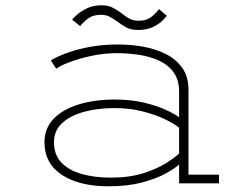

<svg xmlns="http://www.w3.org/2000/svg" viewBox="-20 -676 915 708"><path d="M381 11Q272.5 11 208.2 -31.2Q144 -73.5 144 -151.5Q144 -203.5 178.2 -238.5Q212.5 -273.5 271.2 -291.2Q330 -309 403 -309Q461.5 -309 508.8 -298Q556 -287 589.5 -271.8Q623 -256.5 640.5 -243.5V-338Q640.5 -381.5 620 -409.5Q599.5 -437.5 565.8 -452.8Q532 -468 491.8 -474Q451.5 -480 411.5 -480Q364 -480 317.2 -470Q270.5 -460 235.5 -446.5Q200.5 -433 187.5 -422.5L167.5 -453Q184 -464 219.5 -478Q255 -492 305.5 -502Q356 -512 416 -512Q461.5 -512 507.2 -504Q553 -496 591 -477Q629 -458 652 -425.8Q675 -393.5 675 -345.5V-32H787.5V0H640.5V-69.5Q625 -55 590.5 -36Q556 -17 503.2 -3Q450.5 11 381 11ZM388.5 -21Q457.5 -21 509 -37.5Q560.5 -54 593.8 -75.2Q627 -96.5 640.5 -110V-205Q623 -219.5 587.8 -236.5Q552.5 -253.5 505 -265.5Q457.5 -277.5 403 -277.5Q340 -277.5 289.2 -263.5Q238.5 -249.5 208.8 -221.8Q179 -194 179 -151.5Q179 -105.5 206.2 -76.8Q233.5 -48 281 -34.5Q328.5 -21 388.5 -21ZM489.5 -565.5Q462.5 -565.5 445 -575.2Q427.5 -585 412.5 -596.5Q399 -606 385.2 -613.8Q371.5 -621.5 352 -621.5Q322 -621.5 302.8 -606.2Q283.5 -591 275.5 -579.5L246 -603.5Q249.5 -608.5 263.5 -621.2Q277.5 -634 300.5 -645.2Q323.5 -656.5 354 -656.5Q380 -656.5 397.2 -647Q414.5 -637.5 429 -626.5Q442.5 -615.5 456.8 -607.5Q471 -599.5 491 -599.5Q521 -599.5 539.8 -615Q558.5 -630.5 566 -642.5L595 -618Q591.5 -612.5 578.8 -599.8Q566 -587 543.5 -576.2Q521 -565.5 489.5 -565.5Z"/></svg>

Font: Trispace SemiExpanded Thin
Style: Regular
Weight: 100
Width: 6
Designer: Tyler Finck
Foundry: Etcetera Type Company
Version: Version 1.210; ttfautohint (v1.8.3)